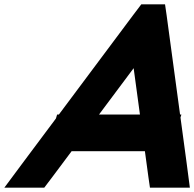

<svg xmlns="http://www.w3.org/2000/svg" viewBox="-110 -805 900 890"><path d="M162.8 -274 506.4 -734 545 -785H655L662.4 -734L724.7 -274H730.8L726.6 -260.3L754.5 -54L770.1 65H585.1L577.7 14L561.7 -104H221.9L133.7 14L95.1 65H-89.9L-1.5 -54L149.2 -255.7L154.8 -274ZM538.7 -274 509.5 -489 348.9 -274Z"/></svg>

Font: Nordica Plus
Style: NordicaClassicBkObl
Weight: 900
Version: Version 1.01